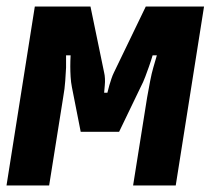

<svg xmlns="http://www.w3.org/2000/svg" viewBox="-30 -570 650 590"><path d="M77 -550H248L290 -347Q292 -339 292.5 -328.5Q293 -318 292 -308Q291 -297 290 -285H300Q303 -297 306 -308Q309 -318 312.5 -328.5Q316 -339 320 -347L418 -550H597L510 0H379L422 -270Q427 -298 431.5 -321.5Q436 -345 441 -362Q447 -383 452 -400H439Q434 -383 428 -366Q423 -352 416.5 -334.5Q410 -317 402 -302L336 -165H218L191 -302Q188 -317 187 -334Q186 -351 186 -366Q186 -383 187 -400H173Q173 -383 173 -362Q172 -345 170.5 -321.5Q169 -298 164 -270L121 0H-10Z"/></svg>

Font: JetBrains Mono ExtraBold
Style: Italic
Weight: 800
Designer: Philipp Nurullin, Konstantin Bulenkov
Foundry: JetBrains
Version: Version 1.000; ttfautohint (v1.8.3)